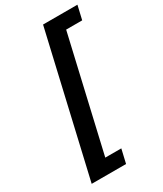

<svg xmlns="http://www.w3.org/2000/svg" viewBox="-226 -806 926 1089"><g transform="rotate(-30 237.5 -262.0)"><path d="M262.2 198.2H37.1L250 -722.2H475.1L454.1 -631.8H349.1L178.2 107.9H283.2Z"/></g></svg>

Font: Perun
Style: Bold Italic
Weight: 700
Italic angle: -12°
Foundry: Copyright (c) Stefan Peev, Context Ltd, 2016
Version: Version 001.000